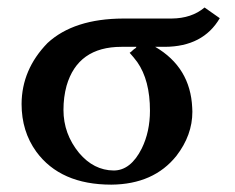

<svg xmlns="http://www.w3.org/2000/svg" viewBox="-20 -485 634 517"><path d="M286.1 -25.9Q332 -25.9 361.8 -85.4Q383.8 -130.4 383.8 -187Q383.8 -269 349.6 -317.9Q339.8 -331.1 329.1 -342.8Q331.1 -343.8 333 -345.5Q335 -347.2 336.9 -349.1Q338.9 -351.1 340.8 -352.5Q342.8 -354 344.5 -355Q346.2 -356 346.7 -357.4L347.2 -358.9H307.1Q189.5 -358.9 159.2 -253.9Q150.9 -223.6 150.9 -189Q150.9 -124.5 192.9 -73.2Q232.4 -26.4 286.1 -25.9ZM107.9 -369.1Q178.7 -434.6 312 -435.1H441.9Q496.1 -435.5 530.8 -464.8L571.8 -436Q526.9 -359.4 423.8 -358.9H397.9Q492.7 -303.7 497.6 -194.8Q497.6 -189 498 -184.1Q498 -121.1 455.1 -65.4Q394 11.2 279.8 12.2Q142.6 12.2 77.6 -76.7Q38.1 -131.3 38.1 -205.1Q38.6 -297.9 107.9 -369.1Z"/></svg>

Font: Linux Libertine O
Style: Bold
Weight: 700
Designer: Philipp H. Poll
Foundry: Philipp H. Poll
Version: Version 5.0.0